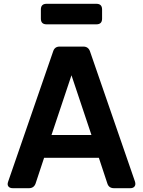

<svg xmlns="http://www.w3.org/2000/svg" viewBox="-20 -990 752 1010"><path d="M48 0Q31 0 24 -9.5Q17 -19 23 -35L260 -721Q268 -745 294 -745H418Q444 -745 453 -721L690 -35Q695 -19 688 -9.5Q681 0 665 0H580Q553 0 545 -24L500 -160H212L167 -24Q158 0 132 0ZM251 -280H461L356 -594ZM225 -862Q195 -862 195 -892V-940Q195 -970 225 -970H487Q517 -970 517 -940V-892Q517 -862 487 -862Z"/></svg>

Font: Pitagon Sans Text
Style: Bold
Weight: 700
Designer: Travis Tran
Foundry: Pitagon
Version: Version 1.001; ttfautohint (v1.8.4.7-5d5b);gftools[0.9.26]